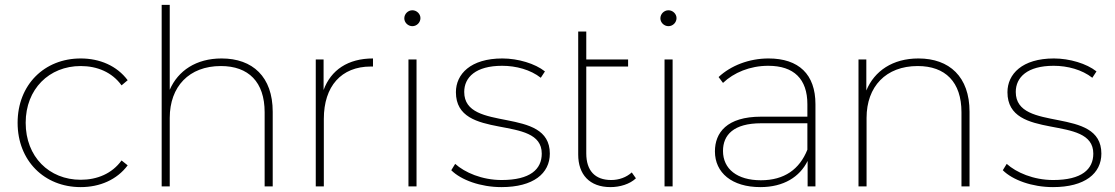

<svg xmlns="http://www.w3.org/2000/svg" viewBox="-20 -762 4559 785"><path d="M310 3C388 3 458 -27 502 -86L477 -106C438 -52 377 -27 310 -27C181 -27 85 -121 85 -260C85 -398 181 -492 310 -492C377 -492 438 -467 477 -413L502 -434C458 -493 388 -523 310 -523C161 -523 52 -415 52 -260C52 -105 161 3 310 3Z M886 -523C782 -523 708 -473 674 -395V-742H641V0H674V-280C674 -408 753 -492 883 -492C996 -492 1062 -427 1062 -303V0H1095V-305C1095 -448 1013 -523 886 -523Z M1303 -519H1271V0H1304V-276C1304 -409 1375 -490 1496 -490H1505V-523C1403 -523 1333 -476 1303 -394Z M1666 -655C1684 -655 1699 -670 1699 -688C1699 -705 1684 -720 1666 -720C1648 -720 1633 -705 1633 -687C1633 -670 1648 -655 1666 -655ZM1650 0H1683V-519H1650Z M2030 3C2161 3 2228 -53 2228 -134C2228 -331 1878 -217 1878 -386C1878 -446 1925 -493 2033 -493C2090 -493 2149 -477 2191 -444L2208 -470C2168 -502 2098 -523 2034 -523C1904 -523 1844 -459 1844 -385C1844 -182 2195 -298 2195 -134C2195 -70 2148 -26 2031 -26C1950 -26 1880 -57 1841 -92L1825 -66C1865 -26 1945 3 2030 3Z M2563 -57C2541 -37 2511 -26 2479 -26C2412 -26 2377 -65 2377 -135V-490H2548V-519H2377V-633H2344V-130C2344 -49 2390 3 2476 3C2514 3 2555 -9 2580 -33Z M2713 -655C2731 -655 2746 -670 2746 -688C2746 -705 2731 -720 2713 -720C2695 -720 2680 -705 2680 -687C2680 -670 2695 -655 2713 -655ZM2697 0H2730V-519H2697Z M3122 -523C3043 -523 2968 -494 2918 -447L2936 -423C2980 -465 3046 -493 3121 -493C3226 -493 3281 -439 3281 -336V-285H3092C2951 -285 2903 -219 2903 -143C2903 -56 2972 3 3089 3C3184 3 3250 -39 3282 -104V0H3314V-336C3314 -458 3246 -523 3122 -523ZM3091 -25C2994 -25 2936 -71 2936 -145C2936 -210 2979 -258 3092 -258H3281V-150C3249 -70 3187 -25 3091 -25Z M3735 -523C3630 -523 3555 -472 3522 -392V-519H3490V0H3523V-280C3523 -408 3602 -492 3732 -492C3845 -492 3911 -427 3911 -303V0H3944V-305C3944 -448 3862 -523 3735 -523Z M4285 3C4416 3 4483 -53 4483 -134C4483 -331 4133 -217 4133 -386C4133 -446 4180 -493 4288 -493C4345 -493 4404 -477 4446 -444L4463 -470C4423 -502 4353 -523 4289 -523C4159 -523 4099 -459 4099 -385C4099 -182 4450 -298 4450 -134C4450 -70 4403 -26 4286 -26C4205 -26 4135 -57 4096 -92L4080 -66C4120 -26 4200 3 4285 3Z"/></svg>

Font: Talent ExtraLight
Style: Regular
Weight: 200
Designer: Mike Powis
Version: Version 1.001;hotconv 1.0.109;makeotfexe 2.5.65596